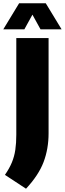

<svg xmlns="http://www.w3.org/2000/svg" viewBox="-55 -971 394 1166"><path d="M103 175 -25 91Q2 52 17 15.8Q32 -20.5 38 -61Q44 -101.5 44 -153V-740H240V-161Q240 -67.5 209.8 12.8Q179.5 93 103 175ZM-35 -793 61 -951H223L319 -793H191L142 -882L93 -793Z"/></svg>

Font: Encode Sans Cnd Black
Style: Regular
Weight: 900
Width: 3
Designer: Multiple Designers
Foundry: Impallari Type
Version: Version 3.002; ttfautohint (v1.8.3) -l 8 -r 50 -G 200 -x 14 